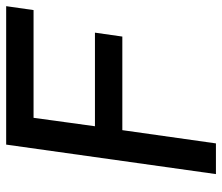

<svg xmlns="http://www.w3.org/2000/svg" viewBox="-70 -668 737 638"><g transform="rotate(-90 299.0 -348.5)"><path d="M40 0 138 -697H598L585 -606H227L199 -402H510L497 -311H186L142 0Z"/></g></svg>

Font: Hanken Grotesk Medium
Style: Italic
Weight: 500
Italic angle: -8°
Designer: Alfredo Marco Pradil
Foundry: Hanken Design Co.
Version: Version 3.013